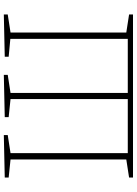

<svg xmlns="http://www.w3.org/2000/svg" viewBox="128 -862 733 1030"><g transform="rotate(-90 495.0 -346.5)"><path d="M933 -693V-672L836 -657V-36L933 -21V0H58V-21L155 -36V-657L58 -667V-688L286 -693V-672L189 -657V-28H479V-657L382 -667V-688L609 -693V-672L512 -657V-28H802V-658L706 -667V-688Z"/></g></svg>

Font: Bitter Pro ExtraLight
Style: Regular
Weight: 275
Designer: Sol Matas, and Bitter project Authors
Foundry: Sol Matas
Version: Version 1.010